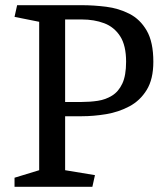

<svg xmlns="http://www.w3.org/2000/svg" viewBox="-20 -720 639 740"><path d="M295 -700Q341 -700 389 -694Q437 -688 478.5 -667Q520 -646 545.5 -602Q571 -558 571 -482Q571 -415 545.5 -373.5Q520 -332 478.5 -310Q437 -288 389 -280Q341 -272 295 -272H231V-64L346 -45L336 0H36V-35L131 -64V-636L36 -655L46 -700ZM231 -645V-327H295Q327 -327 357 -331.5Q387 -336 412 -351.5Q437 -367 451.5 -398Q466 -429 466 -482Q466 -545 443 -580.5Q420 -616 381.5 -630.5Q343 -645 295 -645Z"/></svg>

Font: Brawler
Style: Regular
Weight: 400
Designer: Oleg Frolov, Haley Fiege
Foundry: Oleg Frolov, Haley Fiege
Version: Version 1.101; ttfautohint (v1.8.3)